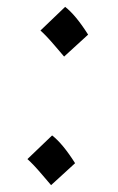

<svg xmlns="http://www.w3.org/2000/svg" viewBox="-20 -529 345 560"><path d="M60 -65 132 -134Q163 -110 199 -53L129 11Q128 10 102.5 -20Q77 -50 60 -65ZM98 -440 170 -509Q201 -485 237 -428L167 -364Q166 -365 140.5 -395Q115 -425 98 -440Z"/></svg>

Font: Felipa
Style: Regular
Weight: 400
Designer: Javier Alcaraz
Foundry: Fontstage
Version: Version 1.001